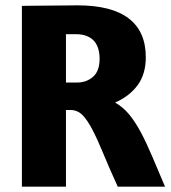

<svg xmlns="http://www.w3.org/2000/svg" viewBox="-20 -699 639 719"><path d="M62 -677Q71 -677 98 -677.5Q125 -678 158 -678Q191 -678 222 -678.5Q253 -679 270 -679Q398 -679 462 -630Q526 -581 526 -485Q526 -421 495 -379.5Q464 -338 411 -315Q441 -298 464 -270Q487 -242 508 -202.5Q529 -163 550.5 -112Q572 -61 598 0H421Q389 -70 367 -123.5Q345 -177 326 -213.5Q307 -250 288.5 -268.5Q270 -287 244 -287H227V0H62ZM227 -390H269Q304 -390 328.5 -411.5Q353 -433 353 -479Q353 -498 348.5 -514.5Q344 -531 334 -543.5Q324 -556 306.5 -563.5Q289 -571 264 -571H227Z"/></svg>

Font: Amaranth
Style: Bold
Weight: 700
Designer: Gesine Todt
Foundry: Gesine Todt
Version: Version 1.001